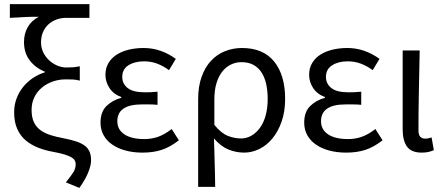

<svg xmlns="http://www.w3.org/2000/svg" viewBox="-20 -732 2163 936"><path d="M367 184 301 157Q327 125 338 107Q349 89 349 69Q349 58 344 49.5Q339 41 326.5 34Q314 27 292.5 20.5Q271 14 238 8Q199 1 165 -12.5Q131 -26 105 -48Q79 -70 64 -103.5Q49 -137 49 -185Q49 -221 61 -252.5Q73 -284 93.5 -309Q114 -334 141 -352Q168 -370 198 -379V-383Q153 -401 125 -437.5Q97 -474 97 -527Q97 -569 116 -601Q135 -633 169 -650Q149 -650 133 -650Q117 -650 101.5 -649Q86 -648 68.5 -647Q51 -646 28 -645V-712H416V-645H302Q278 -645 256 -637Q234 -629 217 -614Q200 -599 190 -576.5Q180 -554 180 -525Q180 -499 191 -476.5Q202 -454 220 -437.5Q238 -421 260 -412Q282 -403 304 -403Q324 -403 336.5 -404Q349 -405 369 -409V-339Q349 -344 334 -344.5Q319 -345 299 -345Q268 -345 238.5 -335Q209 -325 185.5 -306Q162 -287 148 -259Q134 -231 134 -196Q134 -160 145.5 -136Q157 -112 178 -97Q199 -82 227.5 -73Q256 -64 290 -58Q326 -51 351.5 -42.5Q377 -34 393 -22Q409 -10 416.5 7.5Q424 25 424 50Q424 73 410.5 107.5Q397 142 367 184Z M675 12Q630 12 592.5 2Q555 -8 527.5 -27Q500 -46 485 -73Q470 -100 470 -134Q470 -187 499.5 -215.5Q529 -244 571 -255V-259Q533 -273 513.5 -303Q494 -333 494 -367Q494 -400 509 -425Q524 -450 549.5 -466Q575 -482 608.5 -490Q642 -498 680 -498Q724 -498 763.5 -484Q803 -470 837 -445L804 -390Q775 -411 745.5 -422Q716 -433 682 -433Q637 -433 606.5 -414Q576 -395 576 -357Q576 -324 602 -303Q628 -282 687 -282Q701 -282 715 -282.5Q729 -283 748 -285V-221Q726 -223 708 -223Q690 -223 672 -223Q552 -223 552 -141Q552 -100 586.5 -77Q621 -54 684 -54Q719 -54 750.5 -65Q782 -76 817 -103L852 -48Q808 -14 767 -1Q726 12 675 12Z M946 179V-248Q946 -311 963 -358Q980 -405 1009 -436Q1038 -467 1077 -482.5Q1116 -498 1160 -498Q1263 -498 1316.5 -432Q1370 -366 1370 -250Q1370 -188 1353 -139.5Q1336 -91 1308 -57Q1280 -23 1244 -5.5Q1208 12 1170 12Q1131 12 1094 -3Q1057 -18 1023 -57Q1024 -24 1025 4.5Q1026 33 1026.5 61Q1027 89 1028 118Q1029 147 1029 179ZM1155 -57Q1182 -57 1205.5 -70.5Q1229 -84 1247 -108.5Q1265 -133 1275 -169Q1285 -205 1285 -250Q1285 -290 1277.5 -323Q1270 -356 1254.5 -379.5Q1239 -403 1215 -416Q1191 -429 1157 -429Q1130 -429 1106 -417.5Q1082 -406 1064 -383.5Q1046 -361 1035.5 -327Q1025 -293 1025 -247V-123Q1059 -82 1091 -69.5Q1123 -57 1155 -57Z M1668 12Q1623 12 1585.5 2Q1548 -8 1520.5 -27Q1493 -46 1478 -73Q1463 -100 1463 -134Q1463 -187 1492.5 -215.5Q1522 -244 1564 -255V-259Q1526 -273 1506.5 -303Q1487 -333 1487 -367Q1487 -400 1502 -425Q1517 -450 1542.5 -466Q1568 -482 1601.5 -490Q1635 -498 1673 -498Q1717 -498 1756.5 -484Q1796 -470 1830 -445L1797 -390Q1768 -411 1738.5 -422Q1709 -433 1675 -433Q1630 -433 1599.5 -414Q1569 -395 1569 -357Q1569 -324 1595 -303Q1621 -282 1680 -282Q1694 -282 1708 -282.5Q1722 -283 1741 -285V-221Q1719 -223 1701 -223Q1683 -223 1665 -223Q1545 -223 1545 -141Q1545 -100 1579.5 -77Q1614 -54 1677 -54Q1712 -54 1743.5 -65Q1775 -76 1810 -103L1845 -48Q1801 -14 1760 -1Q1719 12 1668 12Z M2036 12Q1985 12 1964 -17.5Q1943 -47 1943 -101V-486H2026Q2024 -387 2022 -285Q2020 -183 2020 -95Q2020 -56 2054 -56Q2066 -56 2084 -62L2095 0Q2084 5 2070 8.5Q2056 12 2036 12Z"/></svg>

Font: SourceSansPro
Style: Book
Weight: 400
Designer: Paul D. Hunt
Foundry: Adobe Systems Incorporated
Version: Version 2.021;PS 2.000;hotconv 1.0.86;makeotf.lib2.5.63406